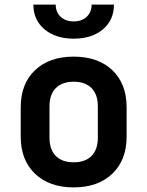

<svg xmlns="http://www.w3.org/2000/svg" viewBox="-20 -805 640 834"><path d="M300 9Q194 9 132 -50.5Q70 -110 70 -211V-339Q70 -441 132 -500Q194 -559 300 -559Q406 -559 468 -500Q530 -441 530 -339V-211Q530 -110 468 -50.5Q406 9 300 9ZM300 -100Q350 -100 377.5 -127.5Q405 -155 405 -207V-343Q405 -395 377.5 -422.5Q350 -450 300 -450Q250 -450 222.5 -422.5Q195 -395 195 -343V-207Q195 -155 222.5 -127.5Q250 -100 300 -100ZM300 -637Q222 -637 173.5 -677.5Q125 -718 125 -785H222Q222 -752 243.5 -732Q265 -712 300 -712Q335 -712 356.5 -732Q378 -752 378 -785H475Q475 -718 427 -677.5Q379 -637 300 -637Z"/></svg>

Font: JetBrains Mono NL
Style: Bold
Weight: 700
Monospace: yes
Designer: Philipp Nurullin, Konstantin Bulenkov
Foundry: JetBrains
Version: Version 2.305; ttfautohint (v1.8.4.7-5d5b)